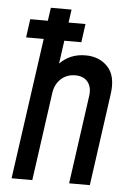

<svg xmlns="http://www.w3.org/2000/svg" viewBox="-53 -791 576 831"><g transform="rotate(5 234.5 -375.0)"><path d="M29 0H119L172.5 -384Q178 -422 203.2 -445Q228.5 -468 265.5 -468Q301.5 -468 319.8 -445Q338 -422 332.5 -384L279 0H369L424.5 -399Q436 -478.5 399.5 -518.2Q363 -558 302 -558Q235 -558 190.5 -512.5L204.5 -613H278.5L289.5 -693H216L224 -750H134L126 -693H49.5L38.5 -613H115Z"/></g></svg>

Font: Mohave Medium
Style: Italic
Weight: 500
Italic angle: -8°
Designer: Gumpita Rahayu
Foundry: Tokotype
Version: Version 2.002; ttfautohint (v1.8.3)